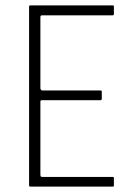

<svg xmlns="http://www.w3.org/2000/svg" viewBox="-20 -693 481 713"><path d="M93 0Q88 0 88 -5V-668Q88 -673 93 -673H398Q401 -673 402 -672Q403 -671 403 -668V-641Q403 -639 402 -637.5Q401 -636 398 -636H136Q132 -636 131 -634Q130 -632 130 -629V-364Q130 -362 132.5 -359.5Q135 -357 137 -357H353Q356 -357 357 -356Q358 -355 358 -352V-326Q358 -324 357 -322.5Q356 -321 353 -321H136Q132 -321 131 -319.5Q130 -318 130 -314V-45Q130 -41 131 -38.5Q132 -36 137 -36H398Q401 -36 402 -35Q403 -34 403 -31V-5Q403 -2 402 -1Q401 0 398 0Z"/></svg>

Font: Glory ExtraLight
Style: Regular
Weight: 250
Version: Version 1.011